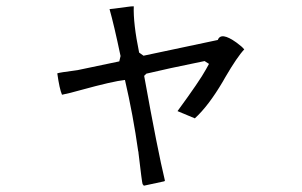

<svg xmlns="http://www.w3.org/2000/svg" viewBox="-20 -624 960 610"><path d="M756 -467Q734 -444 696 -379Q691 -371 688 -365Q642 -287 599 -248L544 -271Q615 -368 634 -403Q639 -412 644 -421L630 -430Q507 -405 445 -390L438 -383Q481 -145 504 -50L502 -48L437 -34L434 -38L433 -39Q431 -44 420 -138Q420 -142 419 -144Q403 -258 377 -370Q339 -366 237 -338Q202 -328 177 -323Q169 -341 162 -391Q171 -394 218 -400Q227 -401 235 -403L359 -429L363 -446Q342 -546 328 -595Q332 -595 383 -602Q396 -604 405 -604Q403 -550 422 -457L436 -447L672 -497Q682 -524 731 -489Q749 -476 756 -467Z"/></svg>

Font: cwTeXYen
Style: Medium
Weight: 500
Version: Version 1.17